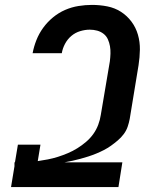

<svg xmlns="http://www.w3.org/2000/svg" viewBox="-20 -763 640 783"><path d="M25 0 39 -85V-101H41L53 -173H145L134 -106Q155 -109 175.5 -113Q196 -117 216.5 -123.5Q237 -130 257 -138.5Q277 -147 295.5 -158.5Q314 -170 331 -184.5Q348 -199 360.5 -216.5Q373 -234 380.5 -254Q388 -274 391 -294L428 -513Q430 -529 430.5 -544.5Q431 -560 428.5 -574.5Q426 -589 420 -602.5Q414 -616 402.5 -625Q391 -634 376.5 -638Q362 -642 346 -642Q327 -642 307 -636Q287 -630 271 -616.5Q255 -603 245 -584Q235 -565 232 -546H113Q118 -573 128.5 -599.5Q139 -626 156 -649.5Q173 -673 196 -692Q219 -711 245.5 -722.5Q272 -734 300 -738.5Q328 -743 355 -743Q387 -743 417.5 -737Q448 -731 473 -715Q498 -699 516 -675Q534 -651 542.5 -621.5Q551 -592 550.5 -560.5Q550 -529 545 -497L509 -278Q506 -262 500.5 -246Q495 -230 484.5 -216Q474 -202 460.5 -190.5Q447 -179 433 -169Q419 -159 403.5 -151Q388 -143 372 -136.5Q356 -130 340.5 -125Q325 -120 308.5 -115.5Q292 -111 276 -107.5Q260 -104 243 -101H479L463 0Z"/></svg>

Font: Iosevka Extended Oblique
Style: Bold
Weight: 700
Width: 7
Italic angle: -9°
Monospace: yes
Designer: Belleve Invis
Foundry: Belleve Invis
Version: Version 32.5.0; ttfautohint (v1.8.4)